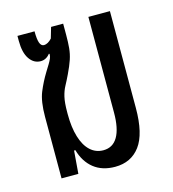

<svg xmlns="http://www.w3.org/2000/svg" viewBox="-89 -622 635 706"><g transform="rotate(-15 228.5 -269.0)"><path d="M264 10Q215 10 183 -15.5Q151 -41 138 -87H133L126 0H62V-234Q62 -293 76 -327Q90 -361 109 -392Q119 -408 125 -418Q131 -428 134.5 -436Q138 -444 138 -453L136 -455Q129 -446 120 -441Q111 -436 100 -436Q74 -436 57.5 -460Q41 -484 41 -529V-548H106Q106 -518 111 -504Q116 -490 127 -490Q134 -490 142 -494.5Q150 -499 157 -507L169 -548H215V-506Q215 -477 213 -455.5Q211 -434 204 -413Q197 -392 183 -363Q173 -342 164 -325.5Q155 -309 150 -287.5Q145 -266 145 -230V-221Q145 -172 156 -135.5Q167 -99 188 -79.5Q209 -60 238 -60Q274 -60 292.5 -91.5Q311 -123 311 -184V-548H393V-180Q393 -81 359 -35.5Q325 10 264 10Z"/></g></svg>

Font: Noto Sans Thai ExtraCondensed
Style: Regular
Weight: 400
Width: 2
Designer: Monotype Design Team
Foundry: Monotype Imaging Inc.
Version: Version 2.002